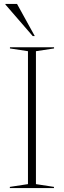

<svg xmlns="http://www.w3.org/2000/svg" viewBox="-20 -955 324 975"><path d="M254 -6V0H30V-6L122 -20V-695L30.5 -709V-715H254.5V-709L162.5 -695V-20ZM156.5 -772H146L7.5 -932V-935H66.5Z"/></svg>

Font: Newsreader Display ExtraLight
Style: Regular
Weight: 275
Designer: Hugues Gentile
Foundry: Production Type
Version: Version 1.002